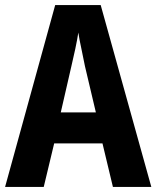

<svg xmlns="http://www.w3.org/2000/svg" viewBox="-20 -735 615 755"><path d="M424 0 383 -171H193L152 0H0L197 -715H376L575 0ZM314 -475Q308 -507 300 -543.5Q292 -580 288 -607Q284 -580 276 -542.5Q268 -505 261 -476L219 -293H357Z"/></svg>

Font: Noto Sans Condensed
Style: Bold
Weight: 700
Width: 3
Designer: Monotype Design Team
Foundry: Monotype Imaging Inc.
Version: Version 2.013; ttfautohint (v1.8.4.7-5d5b)